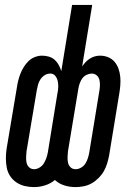

<svg xmlns="http://www.w3.org/2000/svg" viewBox="-20 -755 540 783"><path d="M119 8Q99 8 80.5 3.5Q62 -1 46.5 -11.5Q31 -22 21 -37.5Q11 -53 7.5 -71.5Q4 -90 4 -109.5Q4 -129 7 -149L49 -399Q51 -413 54.5 -427Q58 -441 63.5 -455Q69 -469 77.5 -482.5Q86 -496 97 -506.5Q108 -517 122.5 -522.5Q137 -528 151 -528Q166 -528 179.5 -524Q193 -520 203 -511Q213 -502 219.5 -490Q226 -478 230 -465L274 -735H356L315 -484Q321 -493 329 -501.5Q337 -510 346.5 -516Q356 -522 366.5 -525Q377 -528 388 -528Q406 -528 421.5 -521.5Q437 -515 447.5 -502.5Q458 -490 463.5 -474Q469 -458 470.5 -441Q472 -424 470.5 -406Q469 -388 466 -371L425 -121Q422 -105 417 -88.5Q412 -72 403.5 -57Q395 -42 382 -29Q369 -16 354 -7.5Q339 1 322 4.5Q305 8 288 8Q264 8 242 1Q220 -6 204 -21Q186 -6 163.5 1Q141 8 119 8ZM288 -65Q300 -65 311 -71.5Q322 -78 328.5 -88.5Q335 -99 338.5 -110.5Q342 -122 344 -133L385 -383Q387 -394 387.5 -406Q388 -418 385.5 -429Q383 -440 374.5 -447.5Q366 -455 354 -455Q344 -455 333.5 -450Q323 -445 316.5 -436.5Q310 -428 306 -417.5Q302 -407 300 -396L257 -137Q256 -126 255.5 -114Q255 -102 257.5 -91Q260 -80 268 -72.5Q276 -65 288 -65ZM119 -65Q130 -65 141 -71.5Q152 -78 158.5 -88.5Q165 -99 169 -110.5Q173 -122 175 -133L214 -373Q217 -386 217.5 -399Q218 -412 215.5 -424Q213 -436 205.5 -445.5Q198 -455 185 -455Q173 -455 162.5 -448.5Q152 -442 145 -431.5Q138 -421 135 -409.5Q132 -398 130 -387L88 -137Q87 -126 86.5 -114Q86 -102 88.5 -91Q91 -80 99 -72.5Q107 -65 119 -65Z"/></svg>

Font: Iosevka Medium
Style: Italic
Weight: 500
Italic angle: -9°
Monospace: yes
Designer: Belleve Invis
Foundry: Belleve Invis
Version: Version 32.5.0; ttfautohint (v1.8.4)